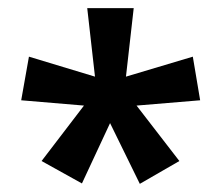

<svg xmlns="http://www.w3.org/2000/svg" viewBox="-20 -781 543 471"><path d="M308 -761 289 -593 453 -642 471 -535 315 -522 420 -386 323 -330 250 -479 181 -331 82 -386 186 -522 32 -535 51 -642 213 -593 194 -761Z"/></svg>

Font: Noto Sans SemiCondensed SemiBold
Style: Regular
Weight: 600
Width: 4
Designer: Monotype Design Team
Foundry: Monotype Imaging Inc.
Version: Version 2.013; ttfautohint (v1.8.4.7-5d5b)